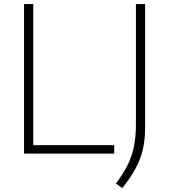

<svg xmlns="http://www.w3.org/2000/svg" viewBox="-20 -760 837 950"><path d="M99 0V-740H144.5V-42H545V0ZM585 170.5 553.5 148Q587.5 103 609.5 60.2Q631.5 17.5 642 -31.5Q652.5 -80.5 652.5 -143.5V-740H698V-128Q698 -67.5 686.2 -18.5Q674.5 30.5 649.5 76Q624.5 121.5 585 170.5Z"/></svg>

Font: Encode Sans SC SemiExpanded ExtraLight
Style: Regular
Weight: 250
Width: 6
Designer: Multiple Designers
Foundry: Impallari Type
Version: Version 3.002